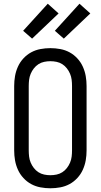

<svg xmlns="http://www.w3.org/2000/svg" viewBox="-20 -1001 540 1029"><path d="M250 8Q223 8 196.5 3Q170 -2 147 -14.5Q124 -27 105.5 -47Q87 -67 76 -91.5Q65 -116 60.5 -142Q56 -168 56 -195V-540Q56 -567 60.5 -593Q65 -619 76 -643.5Q87 -668 105.5 -688Q124 -708 147 -720.5Q170 -733 196.5 -738Q223 -743 250 -743Q277 -743 303.5 -738Q330 -733 353 -720.5Q376 -708 394.5 -688Q413 -668 424 -643.5Q435 -619 439.5 -593Q444 -567 444 -540V-195Q444 -168 439.5 -142Q435 -116 424 -91.5Q413 -67 394.5 -47Q376 -27 353 -14.5Q330 -2 303.5 3Q277 8 250 8ZM250 -62Q267 -62 283.5 -65.5Q300 -69 314 -78Q328 -87 338.5 -100.5Q349 -114 355.5 -129.5Q362 -145 364 -161.5Q366 -178 366 -195V-540Q366 -557 364 -573.5Q362 -590 355.5 -605.5Q349 -621 338.5 -634.5Q328 -648 314 -657Q300 -666 283.5 -669.5Q267 -673 250 -673Q233 -673 216.5 -669.5Q200 -666 186 -657Q172 -648 161.5 -634.5Q151 -621 144.5 -605.5Q138 -590 136 -573.5Q134 -557 134 -540V-195Q134 -178 136 -161.5Q138 -145 144.5 -129.5Q151 -114 161.5 -100.5Q172 -87 186 -78Q200 -69 216.5 -65.5Q233 -62 250 -62ZM322 -794 274 -836 406 -981 464 -929ZM152 -794 104 -836 236 -981 294 -929Z"/></svg>

Font: Iosevka Algr
Style: Regular
Weight: 400
Monospace: yes
Designer: Belleve Invis
Foundry: Belleve Invis
Version: Version 26.0.2; ttfautohint (v1.8.3)